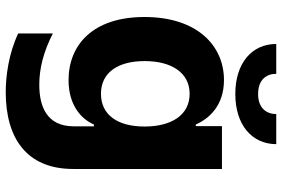

<svg xmlns="http://www.w3.org/2000/svg" viewBox="-178 -598 988 673"><g transform="rotate(90 316.5 -262.0)"><path d="M380.3 -735.8C380.3 -702.4 360.4 -672.2 310 -672.2C258.2 -672.2 239 -703.1 239.3 -735.8H134.6C134.6 -649.9 202.4 -592.3 310 -592.3C417.6 -592.3 485.4 -649.9 485.8 -735.8ZM303.3 212.4C463.8 212.4 572.8 139.9 572.8 -24.1V-545.5H422.6V-453.8H416.9C397.7 -498.2 352.3 -552.6 261 -552.6C141.3 -552.6 40.1 -459.5 40.1 -273.8C40.1 -92.3 138.5 -7.8 261.4 -7.8C348.4 -7.8 397.4 -51.5 416.9 -96.6H423.3V-26.3C423.3 70.7 350.5 94.8 277.3 94.8C222.7 94.8 164.4 81.3 97.7 47.2V168.7C168.3 202.1 247.2 212.4 303.3 212.4ZM309.3 -121.4C235.1 -121.4 194.6 -180.4 194.6 -274.5C194.6 -368.3 235.1 -432.2 309.3 -432.2C382.8 -432.2 424 -370 424 -274.1C424 -178.6 382.5 -121.4 309.3 -121.4Z"/></g></svg>

Font: TID UI
Style: Bold
Weight: 700
Designer: The TID Project Authors
Foundry: Bakken & Bæck
Version: Version 1.001;hotconv 1.0.109;makeotfexe 2.5.65596